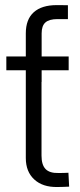

<svg xmlns="http://www.w3.org/2000/svg" viewBox="-20 -749 319 770"><path d="M83.5 -522.5H146.5V-125Q146.5 -87.9 162.8 -71Q179.2 -54.2 214.8 -55.2Q224.6 -55.2 234.4 -55.4Q244.1 -55.7 254.4 -56.2L257.3 -0.5Q246.1 0 233.9 0.5Q221.7 1 210 1Q151.4 2 117.4 -29.3Q83.5 -60.5 83.5 -115.2ZM255.4 -522.5V-467.3H5.4V-522.5ZM83.5 -420.4V-615.2Q83.5 -671.4 115.5 -700Q147.5 -728.5 207.5 -728.5Q221.2 -728.5 232.2 -728.3Q243.2 -728 252.4 -728V-672.4Q244.1 -672.4 231 -672.4Q217.8 -672.4 210.9 -672.4Q177.2 -672.4 162.1 -658.9Q147 -645.5 147 -615.2V-420.4Z"/></svg>

Font: Inter 28pt Light
Style: Regular
Weight: 300
Designer: Rasmus Andersson
Foundry: rsms
Version: Version 4.001;git-66647c0bb